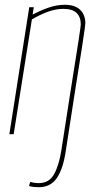

<svg xmlns="http://www.w3.org/2000/svg" viewBox="-20 -560 412 801"><path d="M254 72Q243 145 217 183Q191 221 142 221Q133 221 121.5 220Q110 219 101 216L106 199Q124 204 141 204Q185 204 205.5 167Q226 130 236 67Q256 -62 270 -152Q284 -242 293.5 -300.5Q303 -359 308 -392.5Q313 -426 315 -440.5Q317 -455 317 -458Q317 -489 299.5 -506Q282 -523 244 -523Q212 -523 178.5 -510.5Q145 -498 113 -479L37 0H19L102 -530H121L116 -499Q148 -516 182 -528Q216 -540 251 -540Q293 -540 314.5 -519Q336 -498 336 -463Q336 -460 333 -436.5Q330 -413 321 -356Q312 -299 295.5 -195.5Q279 -92 254 72Z"/></svg>

Font: Georama SemiCondensed Thin
Style: Italic
Weight: 100
Width: 4
Italic angle: -9°
Designer: Jean-Baptiste Levee
Foundry: Production Type
Version: Version 1.000